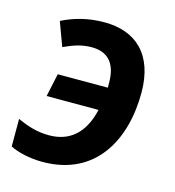

<svg xmlns="http://www.w3.org/2000/svg" viewBox="-89 -628 652 715"><g transform="rotate(15 237.0 -271.0)"><path d="M138 10C341 10 428 -150 428 -334C428 -483 347 -552 228 -552C161 -552 110 -536 65 -514L99 -422C136 -439 167 -450 206 -450C263 -450 302 -419 302 -338C302 -332 302 -325 302 -320H109L90 -231H290C268 -134 212 -92 136 -92C87 -92 49 -106 13 -122V-16C42 -1 88 10 138 10Z"/></g></svg>

Font: Noto Sans SemiBold
Style: Italic
Weight: 600
Italic angle: -12°
Designer: Monotype Design Team
Foundry: Monotype Imaging Inc.
Version: Version 2.013